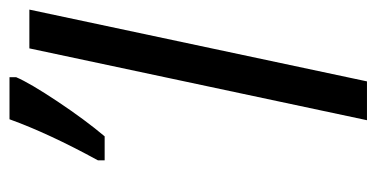

<svg xmlns="http://www.w3.org/2000/svg" viewBox="-215 -581 796 406"><g transform="rotate(-90 183.0 -378.0)"><path d="M131.8 0 283.7 -713.9H365.7L213.9 0ZM222.7 -755.9V-741.7Q210.4 -712.9 171.4 -654.3Q132.3 -595.7 97.7 -554.7H46.9V-568.8Q104 -673.3 133.8 -755.9Z"/></g></svg>

Font: OpenSans-Italic
Style: Italic
Weight: 400
Italic angle: -12°
Foundry: Ascender Corporation
Version: Version 1.10